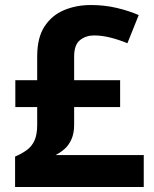

<svg xmlns="http://www.w3.org/2000/svg" viewBox="-20 -744 612 764"><path d="M342 -724Q396 -724 444.5 -712.5Q493 -701 532 -684L487 -572Q453 -586 419 -594.5Q385 -603 354 -603Q322 -603 298.5 -584.5Q275 -566 275 -519V-425H458V-318H275V-248Q275 -213 264 -189Q253 -165 236 -150.5Q219 -136 201 -127H552V0H40V-121Q68 -133 87.5 -147.5Q107 -162 117.5 -185.5Q128 -209 128 -247V-318H41V-425H128V-520Q128 -594 157 -638.5Q186 -683 234.5 -703.5Q283 -724 342 -724Z"/></svg>

Font: Noto Sans Telugu
Style: Regular
Weight: 400
Designer: Jelle Bosma - Monotype Design Team
Foundry: Monotype Imaging Inc.
Version: Version 2.003